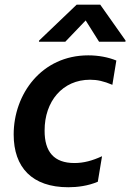

<svg xmlns="http://www.w3.org/2000/svg" viewBox="-20 -789 556 820"><path d="M258.9 -610.8 345.9 -701.7 403.1 -610.8H515.6L516.3 -615.8L408 -769.2H307.5L147 -615.8L146.3 -610.8ZM271.7 10.7C310.4 10.7 355.8 5 397.7 -12.8L415.8 -121.8C373.9 -102.6 337.4 -92.7 297.9 -92.7C210.6 -92.7 170.1 -140.6 170.5 -231.2C170.1 -356.2 247.2 -448.5 364.7 -448.5C395.6 -448.5 422.6 -442.5 459.9 -426.8L476.9 -530.5C442.1 -544.7 400.6 -552.6 356.9 -552.6C157.7 -552.6 38.4 -387.4 38.4 -214.5C38.4 -74.2 116.8 10.7 271.7 10.7Z"/></svg>

Font: TID UI Semi Bold
Style: Italic
Weight: 600
Italic angle: -9.39999°
Designer: The TID Project Authors
Foundry: Bakken & Bæck
Version: Version 1.001;hotconv 1.0.109;makeotfexe 2.5.65596